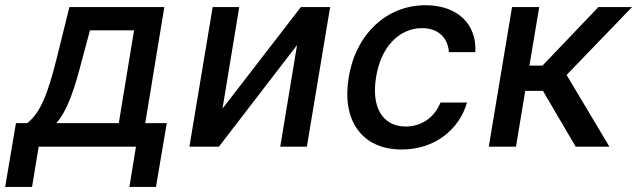

<svg xmlns="http://www.w3.org/2000/svg" viewBox="-73 -573 2489 750"><path d="M-52.9 157.3H52.2L78.1 0H458.1L432.5 157.3H536.2L578.5 -92H494.3L568.9 -545.5H198.2L147.7 -342C113.3 -204.5 84.9 -132.8 33.4 -92H-10.7ZM147 -92C191.4 -142.8 218.8 -227.3 248.2 -342L278.4 -454.5H450.6L391 -92Z M796.2 -148.8 861.5 -545.5H757.8L666.9 0H782L1087.4 -397L1021.7 0H1125.7L1216.6 -545.5H1102.3Z M1496.4 11C1625 11 1720.5 -66.4 1751.4 -172.6H1647.7C1624.3 -113.6 1572.8 -78.8 1512.1 -78.8C1421.9 -78.8 1376.1 -153.8 1396.3 -272.7C1414.8 -389.6 1486.5 -463.1 1575.6 -463.1C1643.1 -463.1 1677.6 -420.5 1680.4 -369.3H1783.7C1790.1 -479.4 1713.1 -552.6 1589.1 -552.6C1435 -552.6 1315.7 -436.8 1289.1 -270.2C1261.4 -105.8 1338.1 11 1496.4 11Z M1836.3 0H1942.5L1978.7 -218H2047.9L2175.8 0H2307.5L2140.3 -280.2L2396 -545.5H2264.6L2046.2 -316.8H1995L2033.4 -545.5H1927.2Z"/></svg>

Font: Magic Ui Pro Medium
Style: Italic
Weight: 500
Italic angle: -9.39999°
Designer: Stefan Endress, Andreas Faust
Version: Version 1.000;FEAKit 1.0